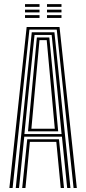

<svg xmlns="http://www.w3.org/2000/svg" viewBox="-20 -934 428 954"><path d="M26.6 0 112.5 -800H275.8L361.7 0H345.6L262 -786.9H126.2L42.7 0ZM90.3 0 115.4 -242.1H272.9L298 0H281.8L259.8 -229.1H128.4L106.5 0ZM58.3 0 137.8 -773.6H250.4L330 0H313.8L287.7 -254.8H100.5L74.5 0ZM101.2 -267.8H286L263.8 -495.6L236.7 -760.5H151.6L123.9 -495.6ZM119.1 -281.3 139.3 -495.6 163.2 -747.8H225L249.3 -495.6L269.1 -281.3ZM136 -294.4H252.3L234 -495.6L212.1 -734.7H176.2L154.3 -495.6ZM213.5 -899.8V-913.5H285.5V-899.8ZM104.3 -845V-858.7H176.4V-845ZM104.3 -872.4V-886.1H176.4V-872.4ZM104.3 -899.8V-913.5H176.4V-899.8ZM213.5 -845V-858.7H285.5V-845ZM213.5 -872.4V-886.1H285.5V-872.4Z"/></svg>

Font: Big Shoulders Inline Text Thin
Style: Regular
Weight: 100
Designer: Patric King
Foundry: XO Type Co
Version: Version 2.002